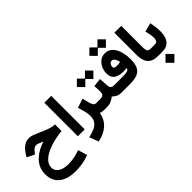

<svg xmlns="http://www.w3.org/2000/svg" viewBox="-28 -1618 2782 2782"><g transform="rotate(-45 1362.5 -227.5)"><path d="M651.4 -356 650.9 -221.2Q593.3 -216.3 527.6 -203.1Q461.9 -189.9 398.9 -168Q335.9 -146 284.2 -114.5Q232.4 -83 201.7 -42Q170.9 -1 170.9 50.8Q170.9 96.2 199 127.4Q227.1 158.7 273.9 174.6Q320.8 190.4 377 190.4Q448.2 190.4 511.7 177Q575.2 163.6 624.5 145L667.5 286.6Q599.1 313.5 526.6 325.4Q454.1 337.4 384.8 337.4Q313.5 337.4 251 321.8Q188.5 306.2 140.9 272.2Q93.3 238.3 66.2 184.3Q39.1 130.4 39.1 53.7Q39.1 -18.6 66.2 -76.2Q93.3 -133.8 139.2 -177.2Q185.1 -220.7 241.9 -251Q298.8 -281.2 358.4 -299.3Q315.4 -317.9 287.6 -327.9Q259.8 -337.9 247.1 -337.9Q221.2 -337.9 200.2 -321.5Q179.2 -305.2 166.5 -288.6L138.2 -252.9L22.5 -309.6L46.9 -349.6Q81.5 -406.7 131.3 -445.3Q181.2 -483.9 247.6 -483.9Q275.4 -483.9 312 -471.2Q348.6 -458.5 391.1 -439.5Q433.6 -420.4 478.5 -401.4Q523.4 -382.3 567.4 -369.4Q611.3 -356.4 651.4 -356Z M905.3 -687V-0.5H764.2V-687Z M1299.3 0Q1280.3 0 1261.7 -3.7Q1243.2 -7.3 1229.5 -14.6Q1208.5 100.6 1128.9 171.9Q1049.3 243.2 923.8 267.1L871.6 126.5Q940.4 111.3 992.4 88.4Q1044.4 65.4 1073.2 24.7Q1102.1 -16.1 1102.1 -84Q1102.1 -128.9 1087.2 -186.3Q1072.3 -243.7 1056.2 -291.5L1196.8 -337.4L1225.6 -225.1Q1233.4 -195.3 1248 -173.3Q1262.7 -151.4 1293.9 -151.4H1313V0Z M1344.2 -600.6 1427.7 -518.6 1510.3 -600.6 1596.7 -514.6 1510.3 -427.7 1427.7 -510.7 1344.2 -427.7 1258.8 -514.6ZM1293.5 -151.4H1361.8Q1414.1 -151.4 1433.1 -167.7Q1452.1 -184.1 1452.1 -231.4Q1452.1 -260.7 1450.7 -289.3Q1449.2 -317.9 1446.8 -344.7L1576.7 -360.4L1586.9 -215.8Q1589.4 -181.2 1606.2 -166.3Q1623 -151.4 1661.1 -151.4H1671.4V0H1660.2Q1612.3 0 1576.9 -17.3Q1541.5 -34.7 1518.6 -61Q1488.8 -33.2 1448.2 -16.6Q1407.7 0 1361.8 0H1293.5Z M1792 -792 1875.5 -710 1958 -792 2044.4 -706.1 1958 -619.1 1875.5 -702.1 1792 -619.1 1706.5 -706.1ZM1837.4 -151.4Q1895.5 -151.4 1928 -159.9Q1960.4 -168.5 1961.4 -200.7Q1927.7 -195.3 1890.6 -195.3Q1803.7 -195.3 1751.7 -231.7Q1699.7 -268.1 1699.7 -351.6Q1699.7 -405.3 1722.9 -456.5Q1746.1 -507.8 1788.6 -541Q1831.1 -574.2 1887.7 -574.2Q1943.4 -574.2 1982.9 -546.6Q2022.5 -519 2047.1 -473.1Q2071.8 -427.2 2083.5 -370.4Q2095.2 -313.5 2095.2 -254.9Q2095.2 -152.3 2066.9 -97.2Q2038.6 -42 1980.2 -21Q1921.9 0 1831.5 0H1651.9V-151.4ZM1886.7 -321.8Q1904.8 -321.8 1923.1 -323.5Q1941.4 -325.2 1958.5 -328.6Q1955.1 -349.6 1945.8 -372.8Q1936.5 -396 1921.9 -412.4Q1907.2 -428.7 1886.7 -428.7Q1859.4 -428.7 1843.5 -407Q1827.6 -385.3 1827.6 -357.9Q1827.6 -333.5 1845.5 -327.6Q1863.3 -321.8 1886.7 -321.8Z M2198.7 -687H2339.8V-244.6Q2339.8 -195.8 2352.8 -173.6Q2365.7 -151.4 2412.6 -151.4H2424.8V0H2412.6Q2300.3 0 2249.5 -57.9Q2198.7 -115.7 2198.7 -230.5Z M2492.2 0H2404.8V-151.4H2493.2Q2527.8 -151.4 2541 -173.3Q2554.2 -195.3 2554.2 -229.5Q2554.2 -262.7 2545.9 -302.7Q2537.6 -342.8 2528.8 -380.9L2665 -416Q2674.8 -368.7 2680.4 -322.3Q2686 -275.9 2686 -233.4Q2686 -167 2668.5 -114.3Q2650.9 -61.5 2608.6 -30.8Q2566.4 0 2492.2 0ZM2505.4 54.2 2596.7 145.5 2505.4 236.3 2414.6 145.5Z"/></g></svg>

Font: Vazirmatn UI Black
Style: Regular
Weight: 900
Designer: Saber Rastikerdar
Foundry: Saber Rastikerdar
Version: Version 33.003